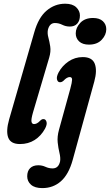

<svg xmlns="http://www.w3.org/2000/svg" viewBox="-20 -748 578 1009"><path d="M322.5 -728.5Q361 -728.5 380.5 -709.8Q400 -691 400 -667Q400 -639.5 386 -624Q372 -608.5 347 -608.5Q325.5 -608.5 307.2 -617.8Q289 -627 268.5 -627Q241 -627 232 -592.5Q228 -573.5 234 -551.8Q240 -530 244 -503.5Q248 -477 238.5 -445L153.5 -157.5Q143 -121 145.5 -108.5Q148 -96 159 -96Q166 -96 173.8 -99.8Q181.5 -103.5 192 -114.5Q201 -123.5 210.5 -122Q220.5 -121 224.5 -107.5Q228.5 -94 216.5 -71.5Q195.5 -33.5 162 -12.2Q128.5 9 85 9Q36 9 23.2 -25Q10.5 -59 28 -120.5L160 -578Q182 -656 225 -692.2Q268 -728.5 322.5 -728.5ZM447.5 -513.5Q414 -513.5 396 -530.2Q378 -547 378 -572.5Q378 -602.5 402 -628Q426 -653.5 469 -653.5Q502.5 -653.5 520.5 -636.8Q538.5 -620 538.5 -594.5Q538.5 -564.5 514.5 -539Q490.5 -513.5 447.5 -513.5ZM475.5 -319.5 362 92.5Q341 168.5 300.2 204.5Q259.5 240.5 202.5 240.5Q163 240.5 143 222.8Q123 205 123 178.5Q123 151 138.2 135.8Q153.5 120.5 181 120.5Q201.5 120.5 219.2 128.8Q237 137 256.5 137Q288 137 296 99Q298.5 80 292.5 55.5Q286.5 31 283.2 0.5Q280 -30 290 -66L349.5 -282Q358.5 -315 358.8 -329Q359 -343 346.5 -343Q331.5 -343 314 -324Q303.5 -314.5 293 -316Q283 -317 279.5 -330.8Q276 -344.5 288 -367.5Q306.5 -402 340 -425Q373.5 -448 415 -448Q464.5 -448 478 -413Q491.5 -378 475.5 -319.5Z"/></svg>

Font: Fraunces 144pt S100 SemiBold
Style: Italic
Weight: 600
Italic angle: -16°
Version: Version 1.000; ttfautohint (v1.8.3)